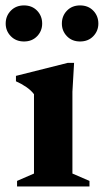

<svg xmlns="http://www.w3.org/2000/svg" viewBox="-38 -672 374 692"><path d="M229 -445.5 223 -341.5V-46.5L284.5 -20V0H23.5V-20L84.5 -46.5V-332.5Q74 -346.5 56.5 -358.5Q39 -370.5 19.5 -379V-398.5L206.5 -445.5ZM48.5 -522.5Q19.5 -522.5 1 -541.5Q-17.5 -560.5 -17.5 -587Q-17.5 -614.5 1 -633.5Q19.5 -652.5 48.5 -652.5Q77.5 -652.5 95.8 -633.5Q114 -614.5 114 -587Q114 -560.5 95.8 -541.5Q77.5 -522.5 48.5 -522.5ZM250.5 -522.5Q221.5 -522.5 203.2 -541.5Q185 -560.5 185 -587Q185 -614.5 203.2 -633.5Q221.5 -652.5 250.5 -652.5Q280 -652.5 298.2 -633.5Q316.5 -614.5 316.5 -587Q316.5 -560.5 298.2 -541.5Q280 -522.5 250.5 -522.5Z"/></svg>

Font: Newsreader 16pt
Style: Bold
Weight: 700
Designer: Hugues Gentile
Foundry: Production Type
Version: Version 1.003; ttfautohint (v1.8.3)